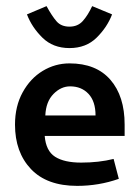

<svg xmlns="http://www.w3.org/2000/svg" viewBox="-20 -597 456 627"><path d="M29 0ZM29 -190Q29 -100 81 -45Q133 10 232 10Q303 10 368 -13L351 -78Q303 -66 245 -66Q190 -66 160 -85Q130 -104 126 -153H387V-190Q387 -283 340.5 -336.5Q294 -390 207 -390Q160 -390 119.5 -365.5Q79 -341 54 -295.5Q29 -250 29 -190ZM292 -220H128Q130 -265 154.5 -290Q179 -315 209 -315Q246 -315 269 -290.5Q292 -266 292 -220ZM346 -550 281 -577Q267 -547 250.5 -528.5Q234 -510 207 -510Q180 -510 165 -527Q150 -544 132 -577L68 -550Q84 -508 118.5 -474Q153 -440 207 -440Q261 -440 295.5 -474Q330 -508 346 -550Z"/></svg>

Font: Cambay Devanagari
Style: Regular
Weight: 700
Designer: Pooja Saxena
Foundry: Pooja Saxena
Version: Version 1.095;PS 001.095;hotconv 1.0.70;makeotf.lib2.5.58329